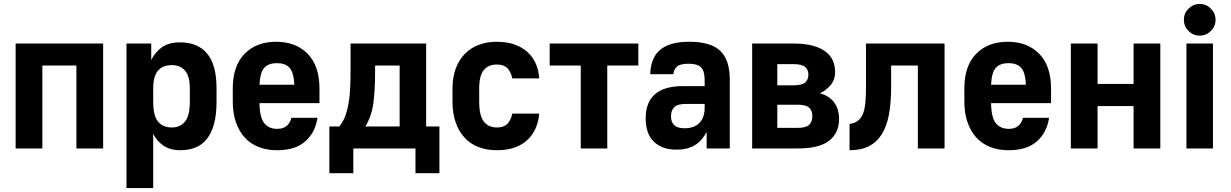

<svg xmlns="http://www.w3.org/2000/svg" viewBox="-20 -750 6221 970"><path d="M59 -530H501V0H366V-419H194V0H59Z M619 -530H744V-447Q764 -487 798.5 -511.5Q833 -536 890 -536Q933 -536 967 -522.5Q1001 -509 1025 -481Q1049 -453 1061.5 -409Q1074 -365 1074 -303V-237Q1074 -171 1061.5 -124.5Q1049 -78 1025 -48Q1001 -18 967 -4.5Q933 9 890 9Q841 9 807 -13.5Q773 -36 754 -74V200H619ZM848 -106Q890 -106 914.5 -135.5Q939 -165 939 -237V-303Q939 -366 914.5 -393.5Q890 -421 848 -421Q803 -421 778.5 -393.5Q754 -366 754 -303V-237Q754 -165 778.5 -135.5Q803 -106 848 -106Z M1380 9Q1329 9 1287.5 -7Q1246 -23 1217 -54.5Q1188 -86 1172 -132Q1156 -178 1156 -237V-303Q1156 -417 1215.5 -478Q1275 -539 1375 -539Q1475 -539 1534.5 -478Q1594 -417 1594 -302V-229H1291Q1292 -155 1315.5 -127Q1339 -99 1380 -99Q1413 -99 1430 -115.5Q1447 -132 1452 -155H1584Q1573 -80 1522 -35.5Q1471 9 1380 9ZM1379 -431Q1337 -431 1315.5 -408Q1294 -385 1291 -322H1467Q1464 -385 1442.5 -408Q1421 -431 1379 -431Z M1644 -111H1694Q1714 -135 1725 -166Q1736 -197 1742 -234Q1748 -271 1749.5 -313.5Q1751 -356 1751 -402V-530H2133V-111H2200V125H2079V0H1765V125H1644ZM1999 -111V-419H1875V-385Q1875 -297 1866.5 -231Q1858 -165 1826 -111Z M2490 9Q2541 9 2579.5 -4.5Q2618 -18 2644.5 -43Q2671 -68 2686 -102Q2701 -136 2704 -176H2568Q2563 -147 2545 -126.5Q2527 -106 2490 -106Q2448 -106 2424.5 -135.5Q2401 -165 2401 -237V-303Q2401 -369 2424.5 -396.5Q2448 -424 2490 -424Q2527 -424 2545 -403.5Q2563 -383 2568 -354H2704Q2702 -393 2687.5 -427Q2673 -461 2646 -486Q2619 -511 2580 -525Q2541 -539 2490 -539Q2439 -539 2397.5 -523Q2356 -507 2327 -476.5Q2298 -446 2282 -402.5Q2266 -359 2266 -303V-237Q2266 -178 2282 -132Q2298 -86 2327 -54.5Q2356 -23 2397.5 -7Q2439 9 2490 9Z M2914 -419H2757V-530H3205V-419H3048V0H2914Z M3397 6Q3325 6 3283.5 -34Q3242 -74 3242 -152Q3242 -233 3289 -274Q3336 -315 3430 -315H3540V-346Q3540 -391 3522 -409.5Q3504 -428 3459 -428Q3417 -428 3400.5 -414Q3384 -400 3382 -375H3265Q3266 -414 3277.5 -444.5Q3289 -475 3312.5 -496Q3336 -517 3373 -528Q3410 -539 3462 -539Q3571 -539 3619 -493Q3667 -447 3667 -347V0H3550V-83Q3540 -65 3527 -48.5Q3514 -32 3496 -20Q3478 -8 3454 -1Q3430 6 3397 6ZM3438 -102Q3487 -102 3513.5 -129Q3540 -156 3540 -207V-225H3445Q3403 -225 3386.5 -208.5Q3370 -192 3370 -163Q3370 -132 3387 -117Q3404 -102 3438 -102Z M3780 -530H3989Q4045 -530 4085 -519.5Q4125 -509 4150.5 -489.5Q4176 -470 4187.5 -444Q4199 -418 4199 -386Q4199 -346 4175 -318.5Q4151 -291 4122 -279Q4171 -265 4195 -231.5Q4219 -198 4219 -149Q4219 -79 4169.5 -39.5Q4120 0 4009 0H3780ZM4009 -104Q4051 -104 4067.5 -119Q4084 -134 4084 -163Q4084 -192 4067.5 -206.5Q4051 -221 4009 -221H3907V-104ZM3989 -319Q4031 -319 4047.5 -333Q4064 -347 4064 -373Q4064 -398 4047.5 -412Q4031 -426 3989 -426H3907V-319Z M4272 -124Q4298 -127 4314.5 -140Q4331 -153 4340 -176Q4349 -199 4352 -232.5Q4355 -266 4355 -309V-530H4752V0H4617V-419H4482V-309Q4482 -231 4471 -171.5Q4460 -112 4435 -72Q4410 -32 4370 -11.5Q4330 9 4272 9Z M5076 9Q5025 9 4983.5 -7Q4942 -23 4913 -54.5Q4884 -86 4868 -132Q4852 -178 4852 -237V-303Q4852 -417 4911.5 -478Q4971 -539 5071 -539Q5171 -539 5230.5 -478Q5290 -417 5290 -302V-229H4987Q4988 -155 5011.5 -127Q5035 -99 5076 -99Q5109 -99 5126 -115.5Q5143 -132 5148 -155H5280Q5269 -80 5218 -35.5Q5167 9 5076 9ZM5075 -431Q5033 -431 5011.5 -408Q4990 -385 4987 -322H5163Q5160 -385 5138.5 -408Q5117 -431 5075 -431Z M5390 -530H5525V-326H5707V-530H5842V0H5707V-214H5525V0H5390Z M5974 -530H6108V0H5974ZM6040.8 -570Q6008 -570 5984.5 -593.7Q5961 -617.3 5961 -650.2Q5961 -683 5984.7 -706.5Q6008.3 -730 6041.2 -730Q6074 -730 6097.5 -706.3Q6121 -682.7 6121 -649.8Q6121 -617 6097.3 -593.5Q6073.7 -570 6040.8 -570Z"/></svg>

Font: Golos UI VF
Style: Regular
Weight: 400
Designer: A.Korolkova, Vitaly Kuzmin
Foundry: ParaType Ltd
Version: Version 2.000